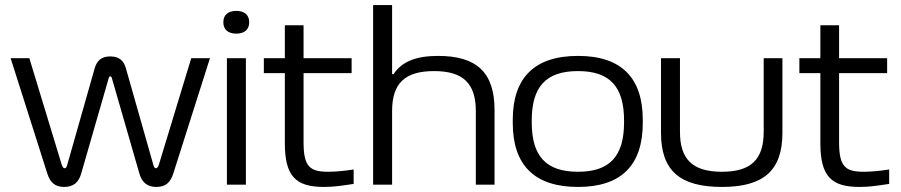

<svg xmlns="http://www.w3.org/2000/svg" viewBox="-20 -730 3562 759"><path d="M301 -44 410 -422C412 -430 420 -430 422 -422L531 -44C541 -9 562 9 598 9C636 9 654 -10 665 -44L810 -500H736L608 -79C604 -68 601 -65 596 -65C592 -65 589 -68 586 -79L478 -459C470 -488 453 -507 416 -507C379 -507 362 -488 354 -459L246 -79C243 -68 240 -65 236 -65C231 -65 228 -68 224 -79L96 -500H22L167 -44C178 -10 196 9 234 9C270 9 291 -9 301 -44Z M877 -500V0H952V-500ZM863 -641C863 -614 881 -597 914 -597C947 -597 965 -614 965 -641V-643C965 -670 947 -687 914 -687C881 -687 863 -670 863 -643Z M1277 -51C1204 -51 1180 -72 1180 -168V-441H1370V-500H1180V-630H1106V-500H1023V-441H1106V-165C1106 -34 1148 9 1261 9C1301 9 1331 4 1378 -3V-60C1339 -54 1305 -51 1277 -51Z M1455 -710V0H1530V-291C1530 -401 1581 -449 1696 -449C1810 -449 1861 -401 1861 -291V0H1935V-295C1935 -443 1865 -509 1712 -509C1624 -509 1568 -486 1536 -437H1530V-710Z M2007 -256V-244C2007 -78 2092 9 2265 9C2437 9 2521 -78 2521 -244V-256C2521 -422 2437 -509 2265 -509C2092 -509 2007 -422 2007 -256ZM2082 -247V-253C2082 -386 2137 -449 2265 -449C2392 -449 2447 -386 2447 -253V-247C2447 -114 2392 -51 2265 -51C2137 -51 2082 -114 2082 -247Z M2593 -205C2593 -56 2667 9 2834 9C2999 9 3073 -56 3073 -205V-500H2999V-209C2999 -99 2948 -51 2834 -51C2719 -51 2668 -99 2668 -209V-500H2593Z M3394 -51C3321 -51 3297 -72 3297 -168V-441H3487V-500H3297V-630H3223V-500H3140V-441H3223V-165C3223 -34 3265 9 3378 9C3418 9 3448 4 3495 -3V-60C3456 -54 3422 -51 3394 -51Z"/></svg>

Font: LT Wave Light
Style: Regular
Weight: 300
Designer: Daniel Lyons
Version: Version 2.5 (Glyphs App)